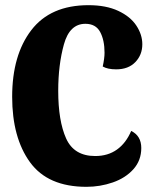

<svg xmlns="http://www.w3.org/2000/svg" viewBox="-20 -700 590 742"><path d="M205 -349Q205 -233 235.5 -165Q266 -97 348 -97Q397 -97 432 -122Q467 -147 487 -194Q526 -175 526 -128Q526 -80 495.5 -46Q465 -12 416 5Q367 22 314 22Q165 22 96 -73Q27 -168 27 -326Q27 -487 101 -583.5Q175 -680 322 -680Q390 -680 437 -658Q484 -636 507 -601Q530 -566 530 -529Q530 -488 503 -460Q476 -432 429 -432Q396 -432 377 -443Q384 -475 384 -496Q384 -545 367 -576.5Q350 -608 310 -608Q249 -608 227 -528.5Q205 -449 205 -349Z"/></svg>

Font: Sansita
Style: Bold
Weight: 700
Designer: Pablo Cosgaya
Foundry: Omnibus-Type
Version: Version 1.006